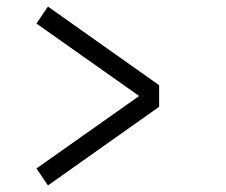

<svg xmlns="http://www.w3.org/2000/svg" viewBox="-20 -557 690 587"><path d="M126.5 10 91.5 -42 405.5 -263.5 91.5 -485 126.5 -537 466.5 -296.5V-230.5Z"/></svg>

Font: Trispace Light
Style: Regular
Weight: 300
Designer: Tyler Finck
Foundry: Etcetera Type Company
Version: Version 1.210; ttfautohint (v1.8.3)